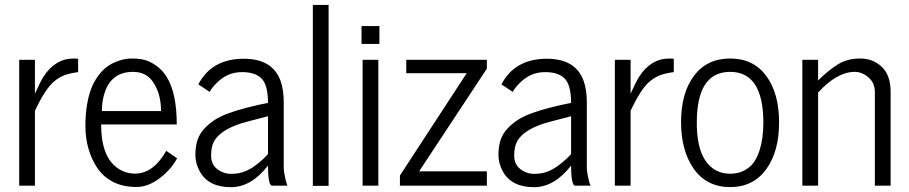

<svg xmlns="http://www.w3.org/2000/svg" viewBox="-20 -760 3720 786"><path d="M58.6 0Q58.6 0 58.6 -515.1H123V-376.5Q146 -427.2 158.2 -446.3Q206.1 -520.5 282.2 -520.5Q288.1 -520.5 299.8 -519.5V-464.8Q266.6 -460.4 244.6 -452.4Q222.7 -444.3 201.7 -426.8Q165 -396.5 123 -306.2V0Z M452.1 -505.9Q486.8 -520.5 518.1 -520.5Q549.3 -520.5 571.3 -514.9Q593.3 -509.3 618.4 -491.9Q643.6 -474.6 661.6 -446.3Q703.6 -379.9 703.6 -250.5H394Q394 -120.1 460 -72.8Q492.7 -49.3 532.7 -49.3Q607.9 -49.3 660.6 -142.6L705.1 -111.8Q686 -76.7 655.3 -48.3Q596.7 5.4 539.6 5.4Q482.4 5.4 442.4 -15.6Q402.3 -36.6 378.4 -72.3Q354.5 -107.9 342 -151.9Q329.6 -195.8 329.6 -244.1Q329.6 -292.5 336.4 -332.3Q343.3 -372.1 354.5 -399.9Q365.7 -427.7 381.8 -449.5Q397.9 -471.2 415 -484.4Q432.1 -497.6 452.1 -505.9ZM397 -305.2H639.2Q639.2 -377.9 605.5 -425.8Q577.1 -465.8 524.9 -465.8Q439.5 -465.8 410.6 -386.7Q397 -349.6 397 -305.2Z M918.5 -297.4Q983.4 -320.3 1077.1 -338.9Q1077.1 -416 1047.4 -441.9Q1021 -464.8 970.7 -464.8Q909.2 -464.8 864.7 -418Q845.7 -398.9 838.4 -383.8L792 -414.6Q846.7 -519.5 978 -519.5Q1095.7 -519.5 1128.4 -429.2Q1141.6 -392.6 1141.6 -340.3V-72.3Q1141.6 -58.1 1147 -33.7Q1152.3 -9.3 1156.7 0H1091.8Q1077.1 -7.3 1077.1 -82Q1008.3 6.3 925.3 6.3Q833.5 6.3 797.9 -58.1Q779.8 -90.8 779.8 -125.7Q779.8 -160.6 788.6 -186.8Q797.4 -212.9 816.2 -233.2Q835 -253.4 858.9 -269Q882.8 -284.7 918.5 -297.4ZM856.4 -181.6Q844.2 -159.2 844.2 -123Q844.2 -86.9 869.6 -67.6Q895 -48.3 926 -48.3Q957 -48.3 980.7 -57.6Q1004.4 -66.9 1023.9 -81.5Q1059.6 -108.4 1077.1 -129.4V-284.2Q984.4 -260.3 967.3 -254.9Q881.3 -227.1 856.4 -181.6Z M1260.7 1V-739.7H1325.2V1Z M1460 -580.1V-653.3H1533.2V-580.1ZM1464.4 0V-515.1H1528.8V0Z M1617.2 0V-41.5L1890.6 -460.4H1643.1V-515.1H1973.1V-479L1695.8 -58.6H1973.1V0Z M2159.2 -297.4Q2224.1 -320.3 2317.9 -338.9Q2317.9 -416 2288.1 -441.9Q2261.7 -464.8 2211.4 -464.8Q2149.9 -464.8 2105.5 -418Q2086.4 -398.9 2079.1 -383.8L2032.7 -414.6Q2087.4 -519.5 2218.8 -519.5Q2336.4 -519.5 2369.1 -429.2Q2382.3 -392.6 2382.3 -340.3V-72.3Q2382.3 -58.1 2387.7 -33.7Q2393.1 -9.3 2397.5 0H2332.5Q2317.9 -7.3 2317.9 -82Q2249 6.3 2166 6.3Q2074.2 6.3 2038.6 -58.1Q2020.5 -90.8 2020.5 -125.7Q2020.5 -160.6 2029.3 -186.8Q2038.1 -212.9 2056.9 -233.2Q2075.7 -253.4 2099.6 -269Q2123.5 -284.7 2159.2 -297.4ZM2097.2 -181.6Q2085 -159.2 2085 -123Q2085 -86.9 2110.4 -67.6Q2135.7 -48.3 2166.7 -48.3Q2197.8 -48.3 2221.4 -57.6Q2245.1 -66.9 2264.6 -81.5Q2300.3 -108.4 2317.9 -129.4V-284.2Q2225.1 -260.3 2208 -254.9Q2122.1 -227.1 2097.2 -181.6Z M2497.1 0Q2497.1 0 2497.1 -515.1H2561.5V-376.5Q2584.5 -427.2 2596.7 -446.3Q2644.5 -520.5 2720.7 -520.5Q2726.6 -520.5 2738.3 -519.5V-464.8Q2705.1 -460.4 2683.1 -452.4Q2661.1 -444.3 2640.1 -426.8Q2603.5 -396.5 2561.5 -306.2V0Z M2969.2 5.9Q2873 5.9 2819.8 -69.3Q2768.1 -143.1 2768.1 -261Q2768.1 -378.9 2821 -449.7Q2874 -520.5 2969.2 -520.5Q3064.5 -520.5 3116.9 -449.2Q3169.4 -377.9 3169.4 -258.8Q3169.4 -139.6 3116.5 -66.9Q3063.5 5.9 2969.2 5.9ZM2832.5 -257.8Q2832.5 -103 2913.1 -61.5Q2937.5 -48.8 2969.2 -48.8Q3001 -48.8 3025.6 -61.5Q3050.3 -74.2 3064.9 -94.2Q3079.6 -114.3 3088.9 -142.6Q3105 -191.9 3105 -257.3Q3105 -465.8 2968.8 -465.8Q2832.5 -465.8 2832.5 -257.8Z M3264.6 0V-515.1H3329.1V-430.7Q3372.1 -473.1 3410.6 -496.8Q3449.2 -520.5 3501.5 -520.5Q3553.7 -520.5 3589.8 -486.3Q3626 -452.1 3626 -383.8V0H3561.5V-383.8Q3561.5 -420.4 3535.4 -443.1Q3509.3 -465.8 3479 -465.8Q3406.7 -465.8 3329.1 -381.3V0Z"/></svg>

Font: News Cycle
Style: Regular
Weight: 500
Version: Version 0.5.2